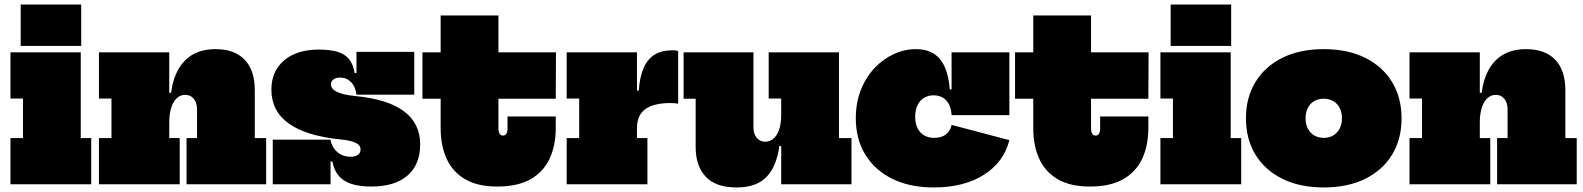

<svg xmlns="http://www.w3.org/2000/svg" viewBox="-20 -810 6958 844"><path d="M335 -203H381V0H26V-203H81V-377H26V-580H335ZM71 -790H337V-608H71Z M724 -203H770V0H415V-203H470V-377H415V-580H724ZM846 -203V-330Q846 -358.5 831.8 -375.8Q817.5 -393 794 -393Q772.5 -393 756.8 -378Q741 -363 732.5 -335.8Q724 -308.5 724 -271L690 -402H732Q740.5 -465.5 765.8 -508.2Q791 -551 831.5 -572.5Q872 -594 927 -594Q1011 -594 1055.5 -547.5Q1100 -501 1100 -414V-203H1150V0H800V-203Z M1612 10Q1560 10 1524.8 -1.5Q1489.5 -13 1469 -37.2Q1448.5 -61.5 1441 -100H1418L1433 -196Q1438.5 -162.5 1462.5 -141.8Q1486.5 -121 1521 -121Q1541.5 -121 1553.2 -129.2Q1565 -137.5 1565 -153Q1565 -171 1545.2 -181.5Q1525.5 -192 1478 -197Q1326.5 -212 1249.8 -266.8Q1173 -321.5 1173 -416Q1173 -497 1228.8 -544.5Q1284.5 -592 1382 -592Q1429.5 -592 1462 -582.8Q1494.5 -573.5 1513.5 -551Q1532.5 -528.5 1539 -489H1562L1547 -394Q1542.5 -429.5 1523 -449.2Q1503.5 -469 1475 -469Q1457 -469 1446 -461.2Q1435 -453.5 1435 -439Q1435 -419 1461 -406.2Q1487 -393.5 1540 -388Q1683.5 -374.5 1755.2 -321.2Q1827 -268 1827 -175Q1827 -86.5 1771.2 -38.2Q1715.5 10 1612 10ZM1179 0V-196H1433V0ZM1547 -394V-582H1801V-394Z M2171 -247Q2171 -230.5 2176.2 -222.2Q2181.5 -214 2191 -214Q2201 -214 2206 -222.2Q2211 -230.5 2211 -247V-298H2423V-248Q2423 -171 2396.2 -113Q2369.5 -55 2312.8 -22.5Q2256 10 2166 10Q2079 10 2024 -22.5Q1969 -55 1943 -112.8Q1917 -170.5 1917 -247V-376H1837V-580H1917V-742H2171V-580H2424L2423 -376H2171Z M2780 -203H2826V0H2471V-203H2526V-377H2471V-580H2780ZM2961 -354Q2955 -355.5 2947.5 -356.2Q2940 -357 2927 -357Q2853 -357 2816.5 -330Q2780 -303 2780 -248L2746 -412H2788Q2792 -471 2808.8 -510.2Q2825.5 -549.5 2856.8 -569.2Q2888 -589 2936 -589Q2943.5 -589 2949.8 -588.2Q2956 -587.5 2961 -586Z M3414 -377H3359V-580H3668V-203H3723V0H3414ZM3292 -580V-250Q3292 -221.5 3306.5 -204.2Q3321 -187 3344 -187Q3361 -187 3377 -198.2Q3393 -209.5 3403.5 -236.2Q3414 -263 3414 -309L3448 -168H3406Q3393.5 -77.5 3349 -31.8Q3304.5 14 3218 14Q3126.5 14 3082.2 -33.2Q3038 -80.5 3038 -163V-376H2985V-580Z M4084 14Q3979 14 3902.2 -24Q3825.5 -62 3783.8 -130.2Q3742 -198.5 3742 -290Q3742 -358.5 3764 -414.2Q3786 -470 3823.8 -510.2Q3861.5 -550.5 3908.8 -572.2Q3956 -594 4006 -594Q4051.5 -594 4083 -575Q4114.5 -556 4132.5 -516.8Q4150.5 -477.5 4155 -417H4206L4163 -304Q4161.5 -332.5 4151.2 -352Q4141 -371.5 4123.8 -381.2Q4106.5 -391 4084 -391Q4059.5 -391 4041.2 -379.5Q4023 -368 4013 -346.8Q4003 -325.5 4003 -297Q4003 -267.5 4013.2 -246.8Q4023.5 -226 4042.2 -215Q4061 -204 4087 -204Q4118.5 -204 4138.5 -219.5Q4158.5 -235 4163 -261L4417 -194Q4393 -97.5 4305.2 -41.8Q4217.5 14 4084 14ZM4163 -304V-580H4417V-304Z M4776 -247Q4776 -230.5 4781.2 -222.2Q4786.5 -214 4796 -214Q4806 -214 4811 -222.2Q4816 -230.5 4816 -247V-298H5028V-248Q5028 -171 5001.2 -113Q4974.5 -55 4917.8 -22.5Q4861 10 4771 10Q4684 10 4629 -22.5Q4574 -55 4548 -112.8Q4522 -170.5 4522 -247V-376H4442V-580H4522V-742H4776V-580H5029L5028 -376H4776Z M5390 -203H5436V0H5081V-203H5136V-377H5081V-580H5390ZM5126 -790H5392V-608H5126Z M5799 14Q5694 14 5617.2 -24Q5540.5 -62 5498.8 -130.2Q5457 -198.5 5457 -290Q5457 -381 5498.8 -449.5Q5540.5 -518 5617.2 -556Q5694 -594 5799 -594Q5904 -594 5980.8 -556Q6057.5 -518 6099.2 -449.5Q6141 -381 6141 -290Q6141 -198.5 6099.5 -130.2Q6058 -62 5981.2 -24Q5904.5 14 5799 14ZM5799 -204Q5823.5 -204 5841.5 -215Q5859.5 -226 5869.2 -245.2Q5879 -264.5 5879 -290Q5879 -315.5 5869.2 -335Q5859.5 -354.5 5841.5 -365.2Q5823.5 -376 5799 -376Q5774.5 -376 5756.5 -365.2Q5738.5 -354.5 5728.8 -335Q5719 -315.5 5719 -290Q5719 -264.5 5728.8 -245.2Q5738.5 -226 5756.5 -215Q5774.5 -204 5799 -204Z M6485 -203H6531V0H6176V-203H6231V-377H6176V-580H6485ZM6607 -203V-330Q6607 -358.5 6592.8 -375.8Q6578.5 -393 6555 -393Q6533.5 -393 6517.8 -378Q6502 -363 6493.5 -335.8Q6485 -308.5 6485 -271L6451 -402H6493Q6501.5 -465.5 6526.8 -508.2Q6552 -551 6592.5 -572.5Q6633 -594 6688 -594Q6772 -594 6816.5 -547.5Q6861 -501 6861 -414V-203H6911V0H6561V-203Z"/></svg>

Font: Hepta Slab ExtraLight Black
Style: Regular
Weight: 900
Version: Version 1.102